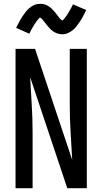

<svg xmlns="http://www.w3.org/2000/svg" viewBox="-20 -993 540 1013"><path d="M62 0V-735H165L361 -149Q357 -222 352.5 -295Q348 -368 348 -441V-735H438V0H335L139 -586Q143 -513 147.5 -440Q152 -367 152 -294V0ZM308 -812Q303 -812 298 -813Q293 -814 288.5 -815Q284 -816 279.5 -817.5Q275 -819 270.5 -821.5Q266 -824 262 -826.5Q258 -829 254.5 -832Q251 -835 247 -838.5Q243 -842 240 -846Q237 -850 233.5 -853.5Q230 -857 227.5 -860.5Q225 -864 222 -867.5Q219 -871 215.5 -875.5Q212 -880 208.5 -884.5Q205 -889 202.5 -892Q200 -895 195.5 -897.5Q191 -900 191 -904H194Q194 -903 191 -901Q188 -899 185.5 -896Q183 -893 181 -890.5Q179 -888 177.5 -886.5Q176 -885 174.5 -883Q173 -881 171.5 -879Q170 -877 168.5 -874.5Q167 -872 165.5 -869.5Q164 -867 162 -864.5Q160 -862 158.5 -859Q157 -856 155 -853Q153 -850 151 -846.5Q149 -843 147 -839.5Q145 -836 143 -832Q141 -828 139 -824Q137 -820 135 -815L65 -846Q74 -864 82 -879Q90 -894 98.5 -906.5Q107 -919 115 -929.5Q123 -940 135 -950.5Q147 -961 161.5 -967Q176 -973 192 -973Q197 -973 202 -972.5Q207 -972 211.5 -971Q216 -970 220.5 -968Q225 -966 229.5 -964Q234 -962 238 -959Q242 -956 245.5 -953.5Q249 -951 253 -947Q257 -943 260 -939.5Q263 -936 266.5 -932.5Q270 -929 272.5 -925.5Q275 -922 278 -918.5Q281 -915 284.5 -910Q288 -905 291.5 -901Q295 -897 297.5 -893.5Q300 -890 304.5 -888Q309 -886 309 -882H306Q306 -883 309 -885Q312 -887 314.5 -889.5Q317 -892 319 -894.5Q321 -897 322.5 -899Q324 -901 325.5 -903Q327 -905 328.5 -907Q330 -909 331.5 -911Q333 -913 334.5 -915.5Q336 -918 338 -921Q340 -924 341.5 -927Q343 -930 345 -933Q347 -936 349 -939.5Q351 -943 353 -946.5Q355 -950 357 -954Q359 -958 361 -962Q363 -966 365 -970L435 -940Q426 -922 418 -906.5Q410 -891 401.5 -879Q393 -867 385 -856Q377 -845 365 -835Q353 -825 338.5 -818.5Q324 -812 308 -812Z"/></svg>

Font: Iosevka Term Curly Medium
Style: Regular
Weight: 500
Designer: Belleve Invis
Foundry: Belleve Invis
Version: Version 32.3.0